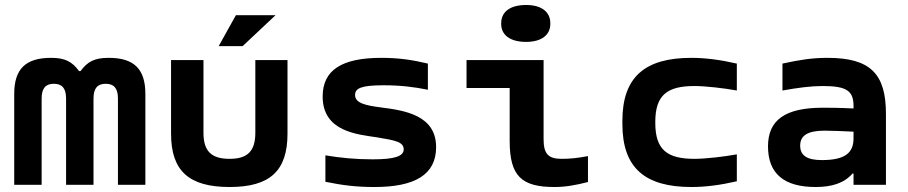

<svg xmlns="http://www.w3.org/2000/svg" viewBox="-20 -741 3640 770"><path d="M37 -364V0H147V-346C147 -387 163 -405 196 -405C229 -405 245 -387 245 -346V0H355V-346C355 -387 371 -405 404 -405C437 -405 453 -387 453 -346V0H563V-364C563 -465 517 -509 416 -509C359 -509 331 -494 303 -456H297C269 -494 241 -509 185 -509C83 -509 37 -465 37 -364Z M666 -205C666 -56 737 9 901 9C1063 9 1133 -56 1133 -205V-500H1004V-209C1004 -136 974 -104 901 -104C826 -104 796 -136 796 -209V-500H666ZM857 -556H953L1085 -680H926Z M1493 -190C1565 -178 1599 -172 1599 -142C1599 -114 1562 -102 1474 -102C1405 -102 1345 -108 1285 -118V-12C1353 2 1408 9 1482 9C1643 9 1729 -40 1729 -151C1729 -279 1603 -298 1509 -310C1447 -318 1404 -327 1404 -360C1404 -387 1428 -399 1519 -399C1586 -399 1643 -392 1696 -381V-486C1633 -501 1579 -509 1509 -509C1351 -509 1274 -460 1274 -354C1274 -212 1415 -202 1493 -190Z M2232 -104C2179 -104 2160 -124 2160 -183V-500H1851V-388H2024V-176C2024 -34 2072 9 2204 9C2247 9 2287 2 2338 -11V-115C2296 -107 2266 -104 2232 -104ZM1990 -645C1990 -601 2025 -573 2090 -573C2152 -573 2187 -601 2187 -645V-648C2187 -693 2152 -721 2090 -721C2025 -721 1990 -693 1990 -648Z M2476 -256V-244C2476 -67 2567 9 2753 9C2810 9 2870 1 2935 -14V-122C2887 -113 2810 -104 2765 -104C2656 -104 2608 -140 2608 -248V-252C2608 -360 2656 -396 2765 -396C2810 -396 2887 -387 2935 -378V-486C2870 -501 2809 -509 2753 -509C2567 -509 2476 -433 2476 -256Z M3298 -509C3237 -509 3187 -501 3118 -486V-378C3179 -389 3232 -396 3279 -396C3375 -396 3403 -377 3403 -316V-306C3346 -309 3302 -309 3280 -309C3129 -309 3060 -260 3060 -154C3060 -44 3125 9 3251 9C3315 9 3365 -6 3399 -45H3403V0H3533V-284C3533 -445 3471 -509 3298 -509ZM3189 -157C3189 -198 3220 -217 3287 -217C3314 -217 3361 -215 3403 -213V-186C3403 -128 3369 -99 3276 -99C3217 -99 3189 -117 3189 -157Z"/></svg>

Font: LT Wave Mono Bold
Style: Regular
Weight: 700
Designer: Daniel Lyons
Version: Version 2.5 (Glyphs App)